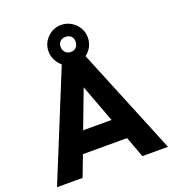

<svg xmlns="http://www.w3.org/2000/svg" viewBox="-153 -982 992 1099"><g transform="rotate(-20 343.0 -432.5)"><path d="M271 -651Q250 -669 237.5 -694Q225 -719 225 -746Q225 -795 260 -830Q295 -865 344 -865Q376 -865 403.5 -849Q431 -833 447.5 -806Q464 -779 464 -746Q464 -716 451 -691Q438 -666 415 -649L681 0H525L478 -127H209L161 0H5ZM390 -747Q390 -768 378 -780Q366 -792 344 -792Q323 -792 311 -779.5Q299 -767 299 -747Q299 -727 312 -713.5Q325 -700 344 -700Q365 -700 377.5 -713Q390 -726 390 -747ZM430 -255 344 -485 257 -255Z"/></g></svg>

Font: Hanken Grotesk ExtraBold
Style: Regular
Weight: 800
Designer: Alfredo Marco Pradil
Foundry: Hanken Design Co.
Version: Version 3.014